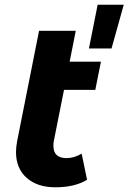

<svg xmlns="http://www.w3.org/2000/svg" viewBox="-20 -788 546 816"><path d="M209 -190Q207 -182 207 -168Q207 -116 263 -116Q295 -116 327 -135L350 -24Q298 8 215 8Q139 8 93.5 -32Q48 -72 48 -142Q48 -162 53 -189L146 -657H302L276 -526H409L385 -406H252ZM395 -768H506L454 -582H358Z"/></svg>

Font: Montserrat Alternates
Style: Bold Italic
Weight: 700
Italic angle: -11.3°
Designer: Julieta Ulanovsky
Foundry: Julieta Ulanovsky
Version: Version 7.200